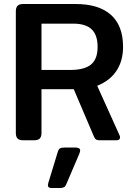

<svg xmlns="http://www.w3.org/2000/svg" viewBox="-20 -700 673 958"><path d="M59 -36V-643Q59 -662 67.5 -671Q76 -680 96 -680H357Q473 -680 533.5 -626Q594 -572 594 -466Q594 -396 561 -346.5Q528 -297 465 -272L576 -26Q579 -20 579 -15Q579 0 561 0H479Q466 0 460 -3.5Q454 -7 449 -18L348 -255H187V-36Q187 -18 178.5 -9Q170 0 149 0H96Q76 0 67.5 -9Q59 -18 59 -36ZM331 -351Q401 -351 434 -378Q467 -405 467 -466Q467 -526 437 -554Q407 -582 346 -582H187V-351ZM219 224Q219 221 221 213L267 62Q271 46 278.5 41Q286 36 303 36H355Q380 36 380 51Q380 56 375 69L310 221Q304 238 281 238H237Q219 238 219 224Z"/></svg>

Font: Mitr
Style: Regular
Weight: 400
Designer: Thanarat Vachiruckul
Foundry: Cadson Demak
Version: Version 1.002